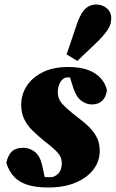

<svg xmlns="http://www.w3.org/2000/svg" viewBox="-20 -815 513 851"><path d="M193 16Q140 16 103 4.5Q66 -7 43 -31Q20 -55 8 -93Q15 -127 32.5 -143.5Q50 -160 82 -160Q112 -160 135 -141.5Q158 -123 167 -81L182 -13L115 -30Q139 -30 163 -30Q187 -30 211 -30Q225 -34 234.5 -42Q244 -50 249 -63Q254 -76 254 -92Q254 -118 235 -139Q216 -160 175 -191Q146 -215 123 -237.5Q100 -260 87 -287.5Q74 -315 74 -351Q74 -396 98.5 -434Q123 -472 169.5 -495Q216 -518 282 -518Q337 -518 372.5 -504Q408 -490 428 -466.5Q448 -443 454 -415Q450 -385 433 -368.5Q416 -352 387 -352Q363 -352 340.5 -368.5Q318 -385 305 -425L286 -485L348 -472Q330 -472 312.5 -472Q295 -472 277 -472Q258 -470 247 -450Q236 -430 236 -407Q236 -376 258 -352.5Q280 -329 323 -296Q354 -273 376 -251Q398 -229 410 -204Q422 -179 422 -146Q422 -100 394 -63.5Q366 -27 315 -5.5Q264 16 193 16ZM275 -574Q283 -597 291 -620Q299 -643 306.5 -666Q314 -689 322 -712Q334 -745 347 -763Q360 -781 375 -788Q390 -795 407 -795Q433 -795 453 -778.5Q473 -762 473 -734Q473 -707 459 -685.5Q445 -664 418 -636Q402 -620 386 -605Q370 -590 354 -575Q338 -560 323 -545Z"/></svg>

Font: Source Serif 4 Black
Style: Italic
Weight: 900
Italic angle: -12°
Designer: Frank Grießhammer
Foundry: Adobe Systems Incorporated
Version: Version 4.004;hotconv 1.0.116;makeotfexe 2.5.65601